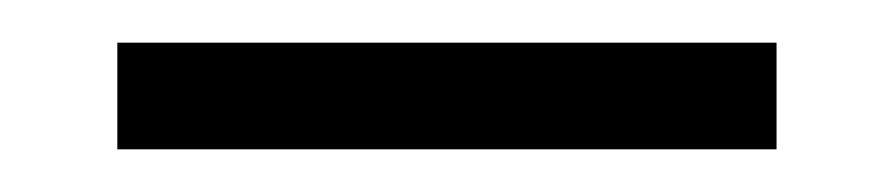

<svg xmlns="http://www.w3.org/2000/svg" viewBox="-20 -347 419 90"><path d="M35 -277V-327H344V-277Z"/></svg>

Font: Gilda Display
Style: Regular
Weight: 400
Designer: Eduardo Rodriguez Tunni
Foundry: Eduardo Rodriguez Tunni
Version: Version 1.002; ttfautohint (v1.8.4.7-5d5b);gftools[0.9.22]